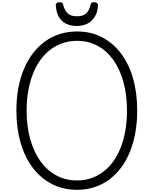

<svg xmlns="http://www.w3.org/2000/svg" viewBox="-20 -1706 1397 1745"><path d="M680 19Q555 19 453.5 -32.5Q352 -84 279.5 -179Q207 -274 168 -406.5Q129 -539 129 -701Q129 -810 146.5 -905Q164 -1000 198 -1080Q232 -1160 280 -1222.5Q328 -1285 389.5 -1329.5Q451 -1374 524 -1397Q597 -1420 680 -1420Q805 -1420 905.5 -1368.5Q1006 -1317 1078 -1222.5Q1150 -1128 1188.5 -995.5Q1227 -863 1227 -701Q1227 -593 1209.5 -497.5Q1192 -402 1159 -322Q1126 -242 1078 -179Q1030 -116 969 -71.5Q908 -27 835.5 -4Q763 19 680 19ZM680 -66Q749 -66 808.5 -86.5Q868 -107 919 -145.5Q970 -184 1009.5 -239Q1049 -294 1077 -365Q1105 -436 1119.5 -520.5Q1134 -605 1134 -701Q1134 -845 1101.5 -962Q1069 -1079 1009.5 -1162Q950 -1245 866.5 -1290Q783 -1335 680 -1335Q611 -1335 550.5 -1314.5Q490 -1294 439 -1255.5Q388 -1217 348 -1162Q308 -1107 280 -1036.5Q252 -966 237 -882Q222 -798 222 -701Q222 -557 255 -440Q288 -323 348.5 -239.5Q409 -156 493 -111Q577 -66 680 -66ZM679 -1470Q594 -1470 544 -1515.5Q494 -1561 487 -1657Q486 -1670 496 -1678Q506 -1686 525 -1686Q541 -1686 547 -1678.5Q553 -1671 556 -1657Q570 -1606 598 -1582Q626 -1558 679 -1558Q733 -1558 761 -1582Q789 -1606 801 -1657Q805 -1671 810.5 -1678.5Q816 -1686 832 -1686Q851 -1686 861.5 -1678Q872 -1670 871 -1657Q867 -1596 841.5 -1554.5Q816 -1513 775 -1491.5Q734 -1470 679 -1470Z"/></svg>

Font: Playwrite BE WAL
Style: Regular
Weight: 400
Designer: Veronika Burian, José Scaglione
Foundry: TypeTogether
Version: Version 1.002